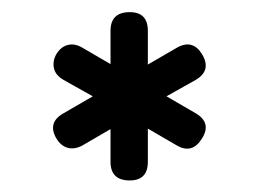

<svg xmlns="http://www.w3.org/2000/svg" viewBox="-20 -656 438 324"><path d="M199 -351.5Q166.5 -351.5 166.5 -383V-472L195.5 -455L119 -410.5Q106 -403.5 94.5 -406.5Q83 -409.5 75 -422.5Q59.5 -449.5 87.5 -465L165 -510V-477.5L87.5 -521Q73.5 -529 71 -541Q68.5 -553 75 -564.5Q83 -577.5 94.8 -580.2Q106.5 -583 119 -575.5L195.5 -531L166.5 -514V-604Q166.5 -635.5 199 -635.5Q229.5 -635.5 229.5 -604V-513.5L201 -530.5L278.5 -575.5Q305 -590.5 321 -564.5Q337.5 -537 310 -521L232.5 -477.5V-510L310 -465Q337.5 -449 321 -422.5Q304.5 -395.5 278.5 -410.5L201 -455.5L229.5 -472.5V-383Q229.5 -351.5 199 -351.5Z"/></svg>

Font: Jura Light SemiBold
Style: Regular
Weight: 600
Version: Version 5.106